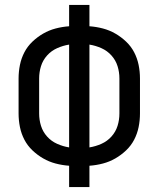

<svg xmlns="http://www.w3.org/2000/svg" viewBox="-20 -755 640 775"><path d="M259 0V-86Q231 -88 204.5 -95Q178 -102 154.5 -115.5Q131 -129 111 -148Q91 -167 78.5 -191Q66 -215 60.5 -242Q55 -269 55 -297V-438Q55 -466 60.5 -493Q66 -520 78.5 -544Q91 -568 111 -587Q131 -606 154.5 -619.5Q178 -633 204.5 -640Q231 -647 259 -649V-735H341V-649Q369 -647 395.5 -640Q422 -633 445.5 -619.5Q469 -606 489 -587Q509 -568 521.5 -544Q534 -520 539.5 -493Q545 -466 545 -438V-297Q545 -269 539.5 -242Q534 -215 521.5 -191Q509 -167 489 -148Q469 -129 445.5 -115.5Q422 -102 395.5 -95Q369 -88 341 -86V0ZM259 -160V-575Q234 -571 210.5 -560.5Q187 -550 170 -531Q153 -512 145.5 -488Q138 -464 138 -438V-297Q138 -271 145.5 -247Q153 -223 170 -204Q187 -185 210.5 -174.5Q234 -164 259 -160ZM341 -160Q366 -164 389.5 -174.5Q413 -185 430 -204Q447 -223 454.5 -247Q462 -271 462 -297V-438Q462 -464 454.5 -488Q447 -512 430 -531Q413 -550 389.5 -560.5Q366 -571 341 -575Z"/></svg>

Font: Iosevka Fixed Extended
Style: Regular
Weight: 400
Width: 7
Monospace: yes
Designer: Belleve Invis
Foundry: Belleve Invis
Version: Version 24.1.1; ttfautohint (v1.8.4)